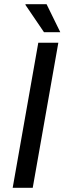

<svg xmlns="http://www.w3.org/2000/svg" viewBox="-20 -888 307 908"><path d="M188 -735.8 100.1 -865.2 101.1 -868.2H200.2L265.1 -735.8ZM40 0 161.1 -686H255.9L134.8 0Z"/></svg>

Font: Archivo
Style: Italic
Weight: 400
Italic angle: -10°
Designer: Hector Gatti
Foundry: Omnibus-Type
Version: Version 2.001